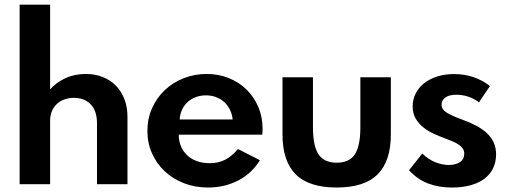

<svg xmlns="http://www.w3.org/2000/svg" viewBox="-20 -802 2218 836"><path d="M65.5 0V-781.8H198.2V-412.7Q224.1 -442.7 264.3 -461.4Q304.5 -480 354.1 -480Q394.1 -480 427.5 -466.6Q460.9 -453.2 484.8 -428.9Q508.6 -404.5 521.8 -370.2Q535 -335.9 535 -294.1V0H402.3V-265.9Q402.3 -318.2 375.5 -347Q348.6 -375.9 301.8 -375.9Q277.7 -375.9 258.4 -368.4Q239.1 -360.9 225.7 -347.5Q212.3 -334.1 205.2 -316.1Q198.2 -298.2 198.2 -277.7V0Z M885.9 14.5Q829.1 14.5 780.7 -4.3Q732.3 -23.2 697 -56.4Q661.8 -89.5 641.8 -134.5Q621.8 -179.5 621.8 -231.8Q621.8 -285 641.8 -330.2Q661.8 -375.5 696.8 -408.9Q731.8 -442.3 778.9 -461.1Q825.9 -480 880.5 -480Q932.3 -480 976.8 -461.8Q1021.4 -443.6 1053.9 -411.6Q1086.4 -379.5 1104.8 -336.1Q1123.2 -292.7 1123.2 -241.8Q1123.2 -235.5 1123 -229.3Q1122.7 -223.2 1121.8 -215.5H758.2Q758.2 -187.7 768 -164.8Q777.7 -141.8 795.5 -125.5Q813.2 -109.1 838 -100.2Q862.7 -91.4 893.2 -91.4Q930.9 -91.4 960.2 -106.4Q989.5 -121.4 1015.9 -153.2L1111.8 -104.5Q1095 -76.8 1071.4 -54.5Q1047.7 -32.3 1018.9 -17Q990 -1.8 956.4 6.4Q922.7 14.5 885.9 14.5ZM993.2 -281.8Q990.5 -305.9 980.7 -325.2Q970.9 -344.5 955.7 -358.2Q940.5 -371.8 920.5 -379.3Q900.5 -386.8 876.8 -386.8Q852.7 -386.8 832.3 -379.1Q811.8 -371.4 796.8 -357.5Q781.8 -343.6 772.7 -324.3Q763.6 -305 762.3 -281.8Z M1445.9 14.5Q1325 14.5 1267.5 -43Q1210 -100.5 1210 -216.8V-465.5H1342.7V-247.7Q1342.7 -166.8 1366.8 -130.2Q1390.9 -93.6 1445.9 -93.6Q1501.4 -93.6 1525.2 -130.2Q1549.1 -166.8 1549.1 -247.7V-465.5H1681.8V-216.8Q1681.8 -100.5 1624.3 -43Q1566.8 14.5 1445.9 14.5Z M1947.3 14.5Q1890.5 14.5 1844.3 -3Q1798.2 -20.5 1760.9 -60.5L1818.6 -133.6Q1844.5 -108.2 1875 -95.9Q1905.5 -83.6 1934.5 -83.6Q1962.7 -83.6 1982 -95.9Q2001.4 -108.2 2001.4 -133.2Q2001.4 -145 1995.7 -154.1Q1990 -163.2 1979.1 -170.9Q1968.2 -178.6 1952.7 -185.5Q1937.3 -192.3 1917.7 -199.5Q1895.5 -207.7 1870.5 -218.9Q1845.5 -230 1824.8 -246.1Q1804.1 -262.3 1790.5 -284.8Q1776.8 -307.3 1776.8 -339.1Q1776.8 -369.1 1789.8 -394.8Q1802.7 -420.5 1826.4 -439.3Q1850 -458.2 1883.4 -468.9Q1916.8 -479.5 1957.7 -479.5Q2001.4 -479.5 2040.9 -466.4Q2080.5 -453.2 2113.2 -427.3L2065.5 -356.4Q2043.6 -373.2 2018.2 -381.4Q1992.7 -389.5 1966.8 -389.5Q1935.5 -389.5 1919.1 -377.5Q1902.7 -365.5 1902.7 -346.4Q1902.7 -325 1925.7 -311.1Q1948.6 -297.3 1993.6 -280.9Q2027.7 -268.6 2054.8 -254.1Q2081.8 -239.5 2100.7 -221.6Q2119.5 -203.6 2129.8 -181.1Q2140 -158.6 2140 -130Q2140 -95.5 2126.6 -68.4Q2113.2 -41.4 2088.2 -23Q2063.2 -4.5 2027.5 5Q1991.8 14.5 1947.3 14.5Z"/></svg>

Font: Spartan
Style: Bold
Weight: 700
Designer: Matt Bailey, Mirko Velimirovic
Foundry: Matt Bailey
Version: Version 1.005